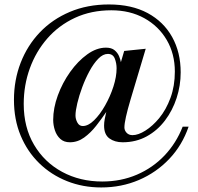

<svg xmlns="http://www.w3.org/2000/svg" viewBox="-20 -637 879 853"><path d="M791.5 -74.2H817.9Q789.6 8.3 732.2 68.8Q674.8 129.4 597.2 162.6Q519.5 195.8 429.7 195.8Q348.1 195.8 277.6 167.7Q207 139.6 154.1 87.9Q101.1 36.1 71.5 -35.2Q42 -106.4 42 -193.4Q42 -281.2 71.8 -358.2Q101.6 -435.1 157 -493.2Q212.4 -551.3 290.3 -584.2Q368.2 -617.2 463.9 -617.2Q564.9 -617.2 636 -578.9Q707 -540.5 744.9 -472.4Q782.7 -404.3 782.7 -315.4Q782.7 -256.8 764.6 -201.4Q746.6 -146 712.9 -101.6Q679.2 -57.1 631.6 -31Q584 -4.9 524.9 -4.9Q489.7 -4.9 466.1 -22Q442.4 -39.1 442.4 -79.1Q442.4 -92.8 445.3 -107.9Q448.2 -123 452.1 -139.6Q431.6 -109.4 407.2 -78.1Q382.8 -46.9 353.8 -25.9Q324.7 -4.9 290.5 -4.9Q264.2 -4.9 247.8 -20Q231.4 -35.2 223.9 -58.1Q216.3 -81.1 216.3 -104.5Q216.3 -156.7 236.8 -212.9Q257.3 -269 291.7 -317.4Q326.2 -365.7 367.7 -395.5Q409.2 -425.3 450.7 -425.3Q475.1 -425.3 488.8 -414.1Q502.4 -402.8 508.8 -387.7Q515.1 -372.6 517.1 -360.8L531.7 -410.6L627.4 -420.4Q587.4 -287.1 560.1 -195.1Q532.7 -103 532.7 -70.8Q532.7 -57.6 542.5 -47.1Q552.2 -36.6 568.8 -36.6Q594.2 -36.6 626.2 -56.9Q658.2 -77.1 687 -111.8Q718.3 -149.9 737.5 -202.4Q756.8 -254.9 756.8 -318.8Q756.8 -397.9 720.7 -459.5Q684.6 -521 621.1 -556.2Q557.6 -591.3 474.6 -591.3Q385.3 -591.3 313.2 -557.9Q241.2 -524.4 190.4 -466.3Q139.6 -408.2 112.5 -333.3Q85.4 -258.3 85.4 -175.3Q85.4 -71.3 131.3 6.3Q177.2 84 256.3 126.7Q335.4 169.4 434.1 169.4Q517.6 169.4 588.4 138.9Q659.2 108.4 711.2 53.5Q763.2 -1.5 791.5 -74.2ZM498 -333.5Q498 -356 490 -376.7Q481.9 -397.5 459 -397.5Q437.5 -397.5 416.7 -376.2Q396 -355 377.7 -321.3Q359.4 -287.6 345.5 -250Q331.5 -212.4 323.5 -178.5Q315.4 -144.5 315.4 -124Q315.4 -107.9 323.7 -92.5Q332 -77.1 347.7 -77.1Q372.1 -77.1 398.2 -102.8Q424.3 -128.4 447 -168.5Q469.7 -208.5 483.9 -252.4Q498 -296.4 498 -333.5Z"/></svg>

Font: Scheherazade New SemiBold
Style: Regular
Weight: 600
Designer: SIL International
Foundry: SIL International
Version: Version 4.000